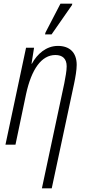

<svg xmlns="http://www.w3.org/2000/svg" viewBox="-20 -794 479 1054"><path d="M227 -605H263L375 -766L377 -774H312L230 -616ZM333 -337 210 240H264L387 -336C394 -369 401 -410 401 -438C401 -507 361 -542 298 -542C234 -542 184 -498 155 -444H153L167 -532H123L10 0H65L123 -277C153 -415 208 -492 284 -492C323 -492 346 -472 346 -430C346 -403 339 -370 333 -337Z"/></svg>

Font: Noto Sans Condensed Light
Style: Italic
Weight: 300
Width: 3
Italic angle: -12°
Designer: Monotype Design Team
Foundry: Monotype Imaging Inc.
Version: Version 2.013